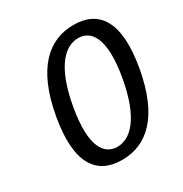

<svg xmlns="http://www.w3.org/2000/svg" viewBox="-167 -839 934 978"><g transform="rotate(-30 300.0 -350.0)"><path d="M191 -350C230 -570 312 -640 387 -640C462 -640 520 -570 481 -350C442 -130 360 -60 285 -60C210 -60 152 -130 191 -350ZM581 -350C627 -610 545 -710 400 -710C255 -710 137 -610 91 -350C45 -90 128 10 273 10C418 10 535 -90 581 -350Z"/></g></svg>

Font: Scada
Style: Italic
Weight: 400
Designer: Jovanny Lemonad
Foundry: Jovanny Lemonad
Version: Version 3.005